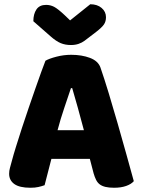

<svg xmlns="http://www.w3.org/2000/svg" viewBox="-20 -874 667 904"><path d="M194 -588Q211 -598 245.5 -607Q280 -616 315 -616Q365 -616 403.5 -601.5Q442 -587 453 -556Q471 -504 492 -435Q513 -366 534 -292.5Q555 -219 575 -147.5Q595 -76 610 -21Q598 -7 574 1.5Q550 10 517 10Q493 10 476.5 6Q460 2 449.5 -6Q439 -14 432.5 -27Q426 -40 421 -57L403 -126H222Q214 -96 206 -64Q198 -32 190 -2Q176 3 160.5 6.5Q145 10 123 10Q72 10 47.5 -7.5Q23 -25 23 -56Q23 -70 27 -84Q31 -98 36 -117Q43 -144 55.5 -184Q68 -224 83 -270.5Q98 -317 115 -366Q132 -415 147 -458.5Q162 -502 174.5 -536Q187 -570 194 -588ZM310 -778 405 -854Q438 -854 458.5 -836.5Q479 -819 479 -793Q479 -773 469.5 -759Q460 -745 433 -724L378 -682Q366 -673 350 -667.5Q334 -662 314 -662Q287 -662 265.5 -671Q244 -680 218 -703L137 -774Q137 -808 151.5 -829.5Q166 -851 197 -851Q217 -851 234.5 -842Q252 -833 284 -803ZM314 -459Q300 -417 282.5 -365.5Q265 -314 251 -261H375Q361 -315 346.5 -366.5Q332 -418 320 -459Z"/></svg>

Font: Baloo
Style: Regular
Weight: 400
Designer: Sarang Kulkarni and Ek Type
Foundry: Ek Type
Version: Version 1.443;PS 1.000;hotconv 16.6.51;makeotf.lib2.5.65220;